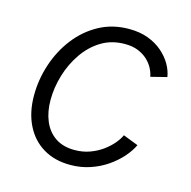

<svg xmlns="http://www.w3.org/2000/svg" viewBox="-88 -640 736 738"><g transform="rotate(15 280.0 -271.5)"><path d="M253.4 10.3Q190.9 10.3 145.3 -17.3Q99.6 -44.9 75 -95.2Q50.3 -145.5 50.3 -211.9Q50.3 -275.9 70.6 -336.9Q90.8 -397.9 128.7 -446.8Q166.5 -495.6 219.5 -524.4Q272.5 -553.2 338.4 -553.2Q380.9 -553.2 414.1 -540.8Q447.3 -528.3 471.2 -507.6Q495.1 -486.8 509.3 -462.2Q523.4 -437.5 527.3 -412.6L463.4 -396.5Q460.9 -411.6 452.4 -428.5Q443.8 -445.3 428.5 -460Q413.1 -474.6 390.6 -483.9Q368.2 -493.2 337.4 -493.2Q284.7 -493.2 243.9 -468.3Q203.1 -443.4 174.6 -401.9Q146 -360.4 131.1 -310.5Q116.2 -260.7 116.2 -211.4Q116.2 -164.6 131.6 -127.9Q147 -91.3 177.7 -70.3Q208.5 -49.3 254.9 -49.3Q287.6 -49.3 315.4 -59.6Q343.3 -69.8 365 -85.7Q386.7 -101.6 401.9 -119.6Q417 -137.7 423.8 -153.3L483.9 -129.9Q472.2 -105 450.2 -80.1Q428.2 -55.2 398.2 -34.7Q368.2 -14.2 331.5 -2Q294.9 10.3 253.4 10.3Z"/></g></svg>

Font: Inter Light
Style: Italic
Weight: 300
Italic angle: -9.3988°
Designer: Rasmus Andersson
Foundry: rsms
Version: Version 4.001;git-66647c0bb